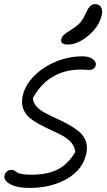

<svg xmlns="http://www.w3.org/2000/svg" viewBox="-20 -863 525 944"><path d="M314 -644Q295.4 -644 286.9 -650.6Q278.3 -657.2 280.8 -668.9Q283.7 -682.1 293.5 -691.2Q303.2 -700.2 330.1 -716.8Q360.8 -736.3 374.8 -752.4Q388.7 -768.6 401.9 -797.9Q413.6 -823.7 423.8 -833.3Q434.1 -842.8 446.8 -842.8Q467.8 -842.8 476.3 -827.9Q484.9 -813 481 -792Q469.2 -734.4 416 -689.2Q362.8 -644 314 -644ZM124 61Q63 61 30 42.5Q-2.9 23.9 2 1Q4.4 -11.7 13.9 -19.8Q23.4 -27.8 37.1 -27.8Q44.9 -27.8 51.3 -24.2Q57.6 -20.5 63 -15.9Q68.4 -11.2 86.4 -7.6Q104.5 -3.9 132.8 -3.9Q213.4 -3.9 264.6 -30.3Q315.9 -56.6 350.1 -116.2Q348.1 -140.6 331.1 -160.9Q314 -181.2 288.6 -195.1Q263.2 -209 233.4 -222.4Q203.6 -235.8 175.8 -250.7Q147.9 -265.6 126.2 -283.4Q104.5 -301.3 94.2 -328.1Q84 -355 90.8 -388.2Q101.6 -442.9 147.5 -489.3Q193.4 -535.6 258.5 -561.5Q323.7 -587.4 390.1 -585.9Q419.9 -585.4 436.8 -571.8Q453.6 -558.1 451.2 -543.9Q446.3 -519 416 -519Q414.6 -519 402.3 -520Q390.1 -521 378.9 -521Q219.7 -521 142.1 -381.8Q142.1 -359.9 158.4 -341.1Q174.8 -322.3 200.2 -308.6Q225.6 -294.9 255.9 -281.2Q286.1 -267.6 315.2 -251.7Q344.2 -235.8 367.2 -217.3Q390.1 -198.7 400.9 -171.1Q411.6 -143.6 404.8 -109.9Q388.7 -30.3 310.8 15.4Q232.9 61 124 61Z"/></svg>

Font: Shantell Sans Irregular Bouncy
Style: Italic
Weight: 300
Italic angle: -11.31°
Designer: Stephen Nixon, Anya Danilova, Shantell Martin
Foundry: Arrow Type
Version: Version 1.006;[9816181b4]